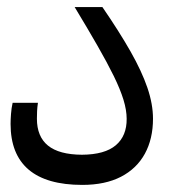

<svg xmlns="http://www.w3.org/2000/svg" viewBox="-20 -521 510 541"><path d="M211.9 0Q111.3 0 60.5 -43.2Q9.8 -86.4 9.8 -171.9Q9.8 -183.1 11 -199.7Q12.2 -216.3 15.6 -231.4H86.9Q85 -218.8 84.5 -207.8Q84 -196.8 84 -186.5Q84 -136.2 115.2 -110.8Q146.5 -85.4 210.9 -85Q275.4 -85.4 306.4 -111.8Q337.4 -138.2 336.9 -186.5Q336.9 -210.4 327.9 -240Q318.8 -269.5 300.5 -306.9Q282.2 -344.2 254.6 -392.3Q227.1 -440.4 190.4 -501H268.6Q315.9 -432.1 347.7 -376.2Q379.4 -320.3 395.3 -273.9Q411.1 -227.5 411.1 -186.5Q411.1 -129.9 388.2 -87.9Q365.2 -45.9 320.8 -22.9Q276.4 0 211.9 0Z"/></svg>

Font: Inter V
Style: 
Weight: 400
Designer: Rasmus Andersson
Foundry: rsms
Version: Version 4.000;git-a3f224843